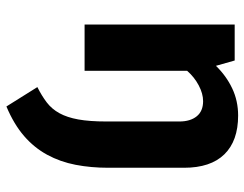

<svg xmlns="http://www.w3.org/2000/svg" viewBox="-104 -428 781 614"><g transform="rotate(90 287.0 -120.5)"><path d="M58 -480H173L190 -420Q222 -453 262 -472Q302 -491 349 -491Q430 -491 473 -447Q516 -403 516 -318V-76Q516 -20 506.5 29Q497 78 474.5 119.5Q452 161 414.5 193.5Q377 226 320 250L258 151Q286 137 307 121Q328 105 341.5 80.5Q355 56 361.5 20Q368 -16 368 -70V-303Q368 -338 351.5 -358.5Q335 -379 303 -379Q279 -379 252.5 -365Q226 -351 206 -328V0H58Z"/></g></svg>

Font: Mukta ExtraBold
Style: Regular
Weight: 800
Designer: Girish Dalvi and Yashodeep Gholap
Foundry: Ek Type
Version: Version 2.538;PS 1.002;hotconv 16.6.51;makeotf.lib2.5.65220;